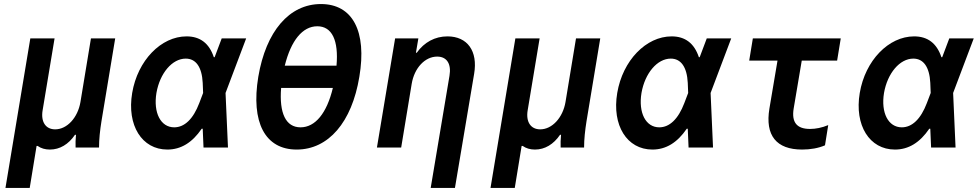

<svg xmlns="http://www.w3.org/2000/svg" viewBox="-20 -730 4840 950"><path d="M7 200H127L161 -8H166C183 4 203 10 227 10C276 10 319 -16 351 -63H356C354 -41 353 -20 354 0H470C470 -42 475 -86 482 -130L550 -540H430L378 -225C365 -148 312 -90 253 -90C206 -90 181 -127 191 -185L250 -540H130Z M903 -550C777 -550 661 -431 634 -270C607 -110 682 10 808 10C875 10 931 -24 978 -93H983L987 0H1108L1096 -270L1198 -540H1077L1042 -447H1038C1015 -516 970 -550 903 -550ZM966 -220C936 -141 893 -100 842 -100C775 -100 738 -172 754 -270C771 -368 832 -440 899 -440C949 -440 979 -399 983 -320L985 -270Z M1448 10C1605 10 1721 -125 1758 -350C1796 -575 1725 -710 1568 -710C1411 -710 1296 -575 1258 -350C1221 -125 1291 10 1448 10ZM1467 -100C1394 -100 1361 -170 1371 -295H1627C1597 -170 1540 -100 1467 -100ZM1550 -600C1623 -600 1656 -530 1645 -405H1389C1420 -530 1477 -600 1550 -600Z M1845 0H1965L2017 -315C2030 -394 2083 -450 2143 -450C2191 -450 2214 -414 2204 -355L2111 200H2231L2326 -365C2345 -477 2293 -550 2194 -550C2132 -550 2079 -521 2042 -469H2038L2050 -540H1935Z M2407 200H2527L2561 -8H2566C2583 4 2603 10 2627 10C2676 10 2719 -16 2751 -63H2756C2754 -41 2753 -20 2754 0H2870C2870 -42 2875 -86 2882 -130L2950 -540H2830L2778 -225C2765 -148 2712 -90 2653 -90C2606 -90 2581 -127 2591 -185L2650 -540H2530Z M3303 -550C3177 -550 3061 -431 3034 -270C3007 -110 3082 10 3208 10C3275 10 3331 -24 3378 -93H3383L3387 0H3508L3496 -270L3598 -540H3477L3442 -447H3438C3415 -516 3370 -550 3303 -550ZM3366 -220C3336 -141 3293 -100 3242 -100C3175 -100 3138 -172 3154 -270C3171 -368 3232 -440 3299 -440C3349 -440 3379 -399 3383 -320L3385 -270Z M3907 -193 3947 -430H4122L4140 -540H3705L3687 -430H3827L3787 -193C3765 -60 3821 10 3949 10C3990 10 4030 3 4062 -11L4078 -111C4047 -98 4016 -92 3988 -92C3922 -92 3896 -125 3907 -193Z M4503 -550C4377 -550 4261 -431 4234 -270C4207 -110 4282 10 4408 10C4475 10 4531 -24 4578 -93H4583L4587 0H4708L4696 -270L4798 -540H4677L4642 -447H4638C4615 -516 4570 -550 4503 -550ZM4566 -220C4536 -141 4493 -100 4442 -100C4375 -100 4338 -172 4354 -270C4371 -368 4432 -440 4499 -440C4549 -440 4579 -399 4583 -320L4585 -270Z"/></svg>

Font: CommitMono
Style: Bold Italic
Weight: 700
Monospace: yes
Designer: Eigil Nikolajsen
Foundry: Eigil Nikolajsen
Version: Version 1.143